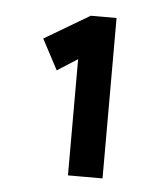

<svg xmlns="http://www.w3.org/2000/svg" viewBox="-36 -810 354 415"><g transform="rotate(5 140.5 -603.0)"><path d="M126 -429V-703L132 -685L82 -653L47 -719L145 -777H201V-429H164Q156 -429 147 -429Q138 -429 126 -429Z"/></g></svg>

Font: Lexend Tera
Style: Regular
Weight: 400
Designer: Bonnie Shaver-Troup, Thomas Jockin
Foundry: Lexend
Version: Version 1.007